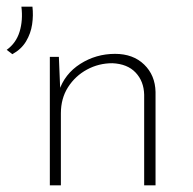

<svg xmlns="http://www.w3.org/2000/svg" viewBox="-49 -554 576 574"><path d="M-12 -392 -29 -405Q-1 -425 9.5 -459Q20 -493 15 -534H48Q51 -508 47 -481Q43 -454 29 -430.5Q15 -407 -12 -392ZM127 -384 132 -262 127 -281Q144 -333 191 -363Q238 -393 295 -393Q349 -393 382 -361Q415 -329 416 -279V0H382V-271Q381 -311 356.5 -337Q332 -363 287 -365Q246 -365 211 -346Q176 -327 154.5 -293.5Q133 -260 133 -215V0H100V-384Z"/></svg>

Font: Josefin Sans Thin ExtraLight
Style: Regular
Weight: 250
Version: Version 2.001